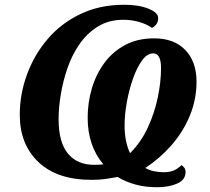

<svg xmlns="http://www.w3.org/2000/svg" viewBox="-20 -745 882 806"><path d="M639 41Q589 41 548 29.5Q507 18 474 -2Q447 3 422 6.5Q397 10 365 10Q220 10 141.5 -64.5Q63 -139 63 -263Q63 -349 93 -431.5Q123 -514 179.5 -580.5Q236 -647 317.5 -686Q399 -725 501 -725Q563 -725 603.5 -708.5Q644 -692 644 -669Q644 -641 618 -628Q595 -644 563.5 -653Q532 -662 498 -662Q437 -662 391.5 -634Q346 -606 314 -560Q282 -514 263 -458.5Q244 -403 235 -347.5Q226 -292 226 -245Q226 -148 265 -100.5Q304 -53 376 -53Q385 -53 394.5 -53.5Q404 -54 414 -55Q348 -133 348 -251Q348 -314 365.5 -373.5Q383 -433 418 -480.5Q453 -528 505 -556Q557 -584 627 -584Q711 -584 758 -535Q805 -486 805 -402Q805 -327 776.5 -258.5Q748 -190 699 -134.5Q650 -79 590 -40Q607 -30 627.5 -26Q648 -22 667 -22Q691 -22 708.5 -29Q726 -36 742 -52Q748 -48 753.5 -41Q759 -34 759 -23Q759 10 724 25.5Q689 41 639 41ZM526 -102Q572 -148 600.5 -209.5Q629 -271 642.5 -336.5Q656 -402 656 -459Q656 -521 623 -521Q598 -521 576.5 -491.5Q555 -462 538.5 -415.5Q522 -369 512.5 -316.5Q503 -264 503 -218Q503 -150 526 -102Z"/></svg>

Font: Noto Serif
Style: Bold Italic
Weight: 700
Italic angle: -12°
Designer: Monotype Design Team
Foundry: Monotype Imaging Inc.
Version: Version 2.013